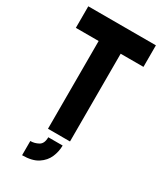

<svg xmlns="http://www.w3.org/2000/svg" viewBox="-221 -783 905 1065"><g transform="rotate(30 231.5 -250.5)"><path d="M110 199V108Q137 108 161.5 94.5Q186 81 186 40H278Q278 78 262.5 114.5Q247 151 210.5 175Q174 199 110 199ZM161 0V-562H15V-700H448V-562H302V0Z"/></g></svg>

Font: Stick No Bills ExtraBold
Style: Regular
Weight: 800
Version: Version 2.000